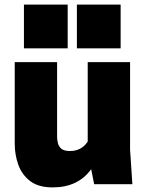

<svg xmlns="http://www.w3.org/2000/svg" viewBox="-20 -800 635 834"><path d="M209 14Q147 14 111 -13.5Q75 -41 59.5 -84.5Q44 -128 44 -175V-530H228V-205Q228 -193 231.5 -178.5Q235 -164 246.5 -154Q258 -144 284 -144Q334 -144 361 -185V-530H545V-150L555 0H389L376 -65Q319 14 209 14ZM504 -590H314V-780H504ZM274 -590H84V-780H274Z"/></svg>

Font: Tanohe Sans ExtraBold
Style: Regular
Weight: 800
Designer: Village Type and Design LLC & Cristiano Sobral
Foundry: Cooper Hewitt Smithsonian Design Museum
Version: Version 1.00;September 29, 2021;FontCreator 13.0.0.2655 64-b